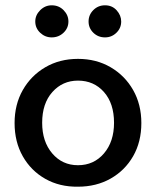

<svg xmlns="http://www.w3.org/2000/svg" viewBox="-20 -695 590 724"><path d="M274 9Q205 10 151 -20.5Q97 -51 66 -105.5Q35 -160 35 -231Q35 -301 66 -355.5Q97 -410 151 -441.5Q205 -473 274 -473Q343 -473 397 -441.5Q451 -410 482 -355.5Q513 -301 513 -231Q513 -160 482 -106Q451 -52 397 -21.5Q343 9 274 9ZM274 -72Q334 -72 372 -116.5Q410 -161 410 -232Q410 -305 372 -348Q334 -391 274 -391Q216 -391 177.5 -348Q139 -305 139 -232Q139 -161 177 -116.5Q215 -72 274 -72ZM175 -554Q150 -554 131.5 -571.5Q113 -589 113 -614Q113 -638 131.5 -656.5Q150 -675 175 -675Q202 -675 220 -656.5Q238 -638 238 -614Q238 -589 219.5 -571.5Q201 -554 175 -554ZM376 -554Q350 -554 332 -571.5Q314 -589 314 -614Q314 -639 332 -657Q350 -675 376 -675Q403 -675 420 -656Q437 -637 437 -614Q437 -589 419 -571.5Q401 -554 376 -554Z"/></svg>

Font: Inconsolata SemiExpanded SemiBold
Style: Regular
Weight: 600
Width: 6
Monospace: yes
Designer: Raph Levien, Cyreal, Brenton Simpson
Foundry: Raph Levien, Cyreal, Google
Version: Version 3.001; ttfautohint (v1.8.2.53-6de2)